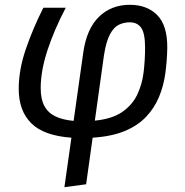

<svg xmlns="http://www.w3.org/2000/svg" viewBox="-20 -559 766 795"><path d="M517.2 -539.1Q589.5 -539.1 631.5 -496Q673.6 -452.9 672.6 -359.8Q671.6 -306.9 664.6 -255.4Q657.6 -204 638.6 -158Q619.6 -112 585.1 -75.5Q550.6 -39 496.6 -16.5Q442.6 6 363.6 11.1L336.6 204L246.7 216.1L275.7 11.1Q161.6 3 109.6 -48.5Q57.5 -100.1 57.5 -191.1Q57.5 -270 87 -356Q116.5 -442.1 159.6 -527.1H252.4Q204.4 -436 176.4 -350.5Q148.5 -265.1 148.5 -194.1Q148.5 -148.3 163.9 -119.9Q179.3 -91.5 209.7 -77Q240 -62.5 284.8 -58.5L324.7 -340.8Q338.7 -439.9 389.8 -489.5Q440.9 -539.1 517.2 -539.1ZM517.1 -466.6Q493.2 -466.6 472.3 -456.6Q451.4 -446.7 435.5 -417.2Q419.6 -387.8 410.6 -330.9L372.7 -59.5Q444.4 -66.5 486.2 -95.5Q528 -124.5 548.4 -167.5Q568.8 -210.5 574.8 -260.9Q580.7 -311.3 580.7 -361.1Q580.7 -420.9 564.8 -443.7Q548.9 -466.6 517.1 -466.6Z"/></svg>

Font: Fira Sans Variable
Style: Italic
Weight: 397
Italic angle: -8°
Designer: Carrois Corporate & Edenspiekermann AG
Foundry: Carrois Corporate GbR & Edenspiekermann AG
Version: Version 4.202